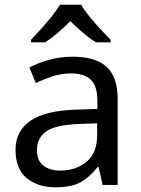

<svg xmlns="http://www.w3.org/2000/svg" viewBox="-20 -786 601 816"><path d="M288 -545Q386 -545 433 -502Q480 -459 480 -365V0H416L399 -76H395Q360 -32 321.5 -11Q283 10 215 10Q142 10 94 -28.5Q46 -67 46 -149Q46 -229 109 -272.5Q172 -316 303 -320L394 -323V-355Q394 -422 365 -448Q336 -474 283 -474Q241 -474 203 -461.5Q165 -449 132 -433L105 -499Q140 -518 188 -531.5Q236 -545 288 -545ZM314 -259Q214 -255 175.5 -227Q137 -199 137 -148Q137 -103 164.5 -82Q192 -61 235 -61Q303 -61 348 -98.5Q393 -136 393 -214V-262ZM325 -766Q337 -744 359.5 -716.5Q382 -689 406.5 -662.5Q431 -636 450 -617V-606H388Q362 -622 334 -645.5Q306 -669 279 -696Q252 -669 225 -646Q198 -623 172 -606H112V-617Q131 -637 154.5 -663Q178 -689 200 -716.5Q222 -744 235 -766Z"/></svg>

Font: Noto Sans Kaithi
Style: Regular
Weight: 400
Designer: Monotype Design Team
Foundry: Monotype Imaging Inc.
Version: Version 2.005; ttfautohint (v1.8.4.7-5d5b)